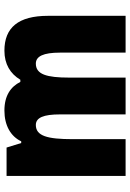

<svg xmlns="http://www.w3.org/2000/svg" viewBox="124 -728 603 892"><g transform="rotate(-90 426.0 -281.5)"><path d="M637 -563C575 -563 530 -536 502 -489H492C470 -533 429 -563 359 -563C290 -563 239 -534 216 -485H208L187 -553H55V0H226V-246C226 -364 241 -417 292 -417C326 -417 341 -381 341 -305V0H512V-262C512 -367 527 -417 577 -417C611 -417 628 -382 628 -305V0H799V-360C799 -499 744 -563 637 -563Z"/></g></svg>

Font: Noto Sans Sinhala UI Condensed Black
Style: Regular
Weight: 900
Width: 3
Designer: Jelle Bosma - Monotype Design Team
Foundry: Monotype Imaging Inc.
Version: Version 2.006